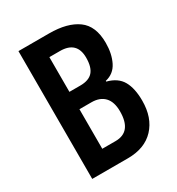

<svg xmlns="http://www.w3.org/2000/svg" viewBox="-172 -821 855 929"><g transform="rotate(-30 256.0 -357.0)"><path d="M242 -714Q344 -714 400.5 -673Q457 -632 457 -538Q457 -477 435 -433Q413 -389 365 -378V-374Q423 -359 446.5 -317.5Q470 -276 470 -207Q470 -112 417.5 -56Q365 0 270 0H71V-714ZM247 -420Q295 -420 317 -445Q339 -470 339 -523Q339 -614 245 -614H186V-420ZM186 -323V-102H260Q351 -102 351 -216Q351 -269 325.5 -296Q300 -323 253 -323Z"/></g></svg>

Font: Noto Sans Telugu ExtraCondensed SemiBold
Style: Regular
Weight: 600
Width: 2
Designer: Jelle Bosma - Monotype Design Team
Foundry: Monotype Imaging Inc.
Version: Version 2.005; ttfautohint (v1.8.4.7-5d5b)